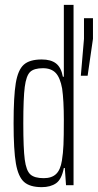

<svg xmlns="http://www.w3.org/2000/svg" viewBox="-20 -763 403 791"><path d="M36 -255Q36 -366 45 -420.5Q54 -475 78 -496.5Q102 -518 152 -518Q190 -518 211 -501.5Q232 -485 239 -447H243V-743H283V0H252L247 -71H243Q234 -24 211 -8Q188 8 152 8Q103 8 79 -13.5Q55 -35 45.5 -89.5Q36 -144 36 -255ZM235 -101Q240 -132 241.5 -166.5Q243 -201 243 -269Q243 -349 236 -398Q228 -443 209.5 -462.5Q191 -482 157 -482Q120 -482 104 -466.5Q88 -451 82 -405Q76 -359 76 -255Q76 -151 82 -105.5Q88 -60 105 -44.5Q122 -29 160 -29Q193 -29 211 -46Q229 -63 235 -101ZM313 -451 326 -603V-688H363V-603L341 -451Z"/></svg>

Font: Saira Ultra Condensed ExLight
Style: Regular
Weight: 200
Width: 1
Designer: Hector Gatti with collaboration of the Omnibus-Type team
Foundry: Omnibus-Type
Version: Version 1.001; ttfautohint (v1.8)